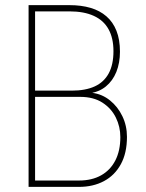

<svg xmlns="http://www.w3.org/2000/svg" viewBox="-20 -731 572 751"><path d="M293.5 -352.1H107.9L106.9 -376.5H260.7Q314.5 -376.5 350.6 -393.1Q386.7 -409.7 405.3 -444.1Q423.8 -478.5 423.8 -530.8Q423.8 -582 404.5 -616.7Q385.3 -651.4 346.9 -668.9Q308.6 -686.5 252 -686.5H117.2V0H91.8V-710.9H252Q297.9 -710.9 334.2 -700.2Q370.6 -689.5 396.2 -667.2Q421.9 -645 435.5 -610.6Q449.2 -576.2 449.2 -528.8Q449.2 -484.9 435.1 -449.7Q420.9 -414.6 393.8 -392.6Q366.7 -370.6 327.6 -365.7ZM289.1 0H105.5L114.7 -24.9H289.1Q339.4 -24.9 375.5 -45.2Q411.6 -65.4 431.2 -103.5Q450.7 -141.6 450.7 -194.8Q450.7 -235.4 433.1 -271.2Q415.5 -307.1 380.6 -329.6Q345.7 -352.1 293.5 -352.1H194.3L195.3 -376.5H338.9L341.8 -367.7Q379.9 -362.8 410.4 -338.1Q440.9 -313.5 458.7 -276.4Q476.6 -239.3 476.6 -195.8Q476.6 -132.3 452.6 -88.6Q428.7 -44.9 386.5 -22.5Q344.2 0 289.1 0Z"/></svg>

Font: Roboto Condensed Thin
Style: Regular
Weight: 250
Width: 3
Designer: Christian Robertson
Foundry: Google
Version: Version 3.009; 2024